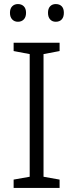

<svg xmlns="http://www.w3.org/2000/svg" viewBox="-20 -924 360 944"><path d="M273 0H47V-41L126 -55V-658L47 -673V-714H273V-673L194 -658V-55L273 -41ZM29 -861Q29 -882 40 -893Q51 -904 68 -904Q86 -904 97 -893Q108 -882 108 -861Q108 -840 97 -828.5Q86 -817 68 -817Q51 -817 40 -828.5Q29 -840 29 -861ZM216 -861Q216 -882 226.5 -893Q237 -904 254 -904Q273 -904 283.5 -893Q294 -882 294 -861Q294 -840 283.5 -828.5Q273 -817 254 -817Q237 -817 226.5 -828.5Q216 -840 216 -861Z"/></svg>

Font: Noto Sans Syriac Eastern Light
Style: Regular
Weight: 300
Designer: Patrick Giasson and the Monotype Design Team
Foundry: Monotype Imaging Inc.
Version: Version 3.001